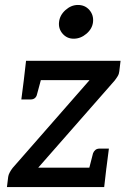

<svg xmlns="http://www.w3.org/2000/svg" viewBox="-20 -754 515 774"><path d="M8 0 13 -41Q14 -49 19 -58.5Q24 -68 31 -77L341 -431H76L85 -509H466L461 -467Q460 -456 454.5 -447Q449 -438 442 -429L134 -78H409L400 0ZM149 -447 129 -373Q127 -364 120.5 -358.5Q114 -353 103 -353H66L76 -431ZM336 -62 355 -136Q358 -144 364.5 -149.5Q371 -155 382 -155H419L409 -77ZM277 -598Q250 -598 232.5 -618Q215 -638 218 -665Q221 -693 244 -713.5Q267 -734 294 -734Q323 -734 340.5 -713.5Q358 -693 355 -665Q352 -638 328.5 -618Q305 -598 277 -598Z"/></svg>

Font: Aleo Medium
Style: Italic
Weight: 500
Italic angle: -7°
Designer: Alessio Laiso
Foundry: Alessio Laiso
Version: Version 2.001;gftools[0.9.29]